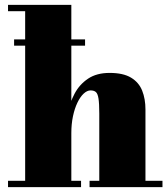

<svg xmlns="http://www.w3.org/2000/svg" viewBox="-20 -770 688 790"><path d="M38 -582V-608H330V-582ZM13 0V-26H83.5V-724H13V-750H273.5V-26H313.5V0ZM348.5 0V-26H388.5V-302.5Q388.5 -344.5 385.2 -364.8Q382 -385 374.2 -391.5Q366.5 -398 352.5 -398Q338.5 -398 324.2 -384.8Q310 -371.5 298.5 -347.5Q287 -323.5 280.2 -291.5Q273.5 -259.5 273.5 -222.5H250Q250 -261 258.5 -304Q267 -347 287 -384.8Q307 -422.5 342.2 -446.2Q377.5 -470 431 -470Q487 -470 519.2 -450.5Q551.5 -431 565 -397Q578.5 -363 578.5 -319.5V-26H648.5V0Z"/></svg>

Font: Bodoni Moda 9pt Black
Style: Regular
Weight: 900
Designer: Owen Earl
Foundry: indestructible type
Version: Version 2.005